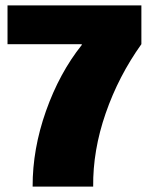

<svg xmlns="http://www.w3.org/2000/svg" viewBox="-20 -695 556 715"><path d="M101.5 0Q101 -139.5 151.2 -281.5Q201.5 -423.5 284.5 -527.5V-530.5H8V-675H506.5V-530.5Q421.5 -411.5 373.5 -273Q325.5 -134.5 327 0Z"/></svg>

Font: Anybody Black
Style: Regular
Weight: 900
Designer: Tyler Finck
Foundry: Etcetera Type Company
Version: Version 1.010; ttfautohint (v1.8.3) -l 8 -r 50 -G 200 -x 14 